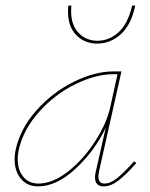

<svg xmlns="http://www.w3.org/2000/svg" viewBox="-20 -660 534 683"><path d="M465 -80Q429 -39 401.5 -18Q374 3 349 3Q318 3 318 -29Q318 -39 321 -51L356 -205Q316 -122 248.5 -59.5Q181 3 115 3Q77 3 54.5 -24Q32 -51 32 -93Q32 -108 35 -124Q51 -201 108.5 -266Q166 -331 241.5 -368.5Q317 -406 384 -406H412L332 -49Q330 -37 330 -32Q330 -7 352 -7Q373 -7 397.5 -27Q422 -47 457 -86ZM372 -278 398 -396H383Q320 -396 247 -360Q174 -324 118 -261Q62 -198 46 -124Q43 -108 43 -93Q43 -55 63 -31Q83 -7 117 -7Q167 -7 221.5 -49.5Q276 -92 317.5 -156Q359 -220 372 -278ZM222 -618Q222 -632 223 -640H234Q233 -633 233 -620Q233 -571 259.5 -543Q286 -515 327 -515Q368 -515 401.5 -545Q435 -575 450 -640H461Q447 -572 410 -538.5Q373 -505 326 -505Q281 -505 251.5 -535Q222 -565 222 -618Z"/></svg>

Font: Ysabeau Hairline
Style: Italic
Weight: 100
Italic angle: -12°
Designer: Christian Thalmann (Catharsis Fonts)
Version: Version 0.003